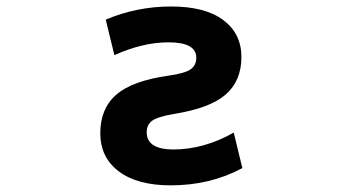

<svg xmlns="http://www.w3.org/2000/svg" viewBox="-20 -554 1040 586"><path d="M329.1 -385.7 302.7 -494.1Q397.5 -534.2 502 -534.2Q606.4 -534.2 661.6 -492.7Q716.8 -451.2 716.8 -379.9Q716.8 -307.6 668.9 -265.6Q621.1 -223.6 509.8 -206.1Q460 -197.3 443.8 -185.1Q427.7 -172.9 427.7 -150.4Q427.7 -98.6 507.8 -97.7Q602.5 -97.7 693.4 -149.4L719.7 -41Q622.1 11.7 501 11.7Q399.4 11.7 342.8 -30.8Q286.1 -73.2 286.1 -147.5Q286.1 -222.7 335 -265.1Q383.8 -307.6 495.1 -323.2Q543.9 -330.1 561.5 -342.3Q579.1 -354.5 579.1 -377.9Q579.1 -424.8 494.1 -424.8Q416 -424.8 329.1 -385.7Z"/></svg>

Font: Gen Shin Gothic Monospace Bold
Style: Bold
Weight: 700
Designer: [Source Han Sans]
Ryoko NISHIZUKA  (kana & ideographs); Paul D. Hunt (Latin, Greek & Cyrillic); Wenlong ZHANG  (bopomofo
Version: Version 1.002.20150607